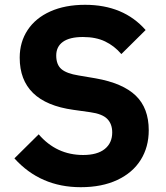

<svg xmlns="http://www.w3.org/2000/svg" viewBox="-20 -766 690 799"><path d="M40 -107 141 -207Q215 -121 326 -121Q385 -121 416 -146Q447 -171 447 -215Q447 -250 426.5 -271Q406 -292 356 -299L285 -309Q62 -340 62 -526Q62 -591 95 -641Q128 -691 189.5 -718.5Q251 -746 334 -746Q494 -746 586 -641L485 -541Q456 -575 417.5 -593.5Q379 -612 325 -612Q270 -612 242 -592Q214 -572 214 -535Q214 -497 235.5 -478.5Q257 -460 307 -452L378 -440Q491 -420 545 -368Q599 -316 599 -224Q599 -154 565.5 -100.5Q532 -47 468 -17Q404 13 316 13Q148 13 40 -107Z"/></svg>

Font: IBM Plex Sans JP
Style: Bold
Weight: 700
Designer: Mike Abbink; Paul van der Laan; Pieter van Rosmalen; Wujin Sim; Yejin Wi; Jinhee Kim; Boomi Park; Yona Kim; Kichan Ma
Foundry: Sandoll Inc.
Version: Version 1.001